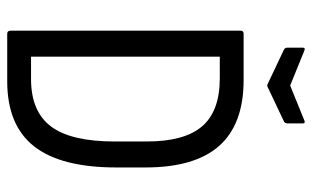

<svg xmlns="http://www.w3.org/2000/svg" viewBox="-186 -678 864 532"><g transform="rotate(90 246.0 -412.0)"><path d="M74 0Q65 0 65 -9V-646Q65 -655 73 -655H202Q324 -655 384 -587.5Q444 -520 444 -383V-302Q444 -149 385.5 -74.5Q327 0 205 0ZM137 -66H199Q289 -66 330.5 -121.5Q372 -177 372 -297V-387Q372 -491 330 -540Q288 -589 197 -589H137ZM212 -722 117 -767Q112 -770 112 -777V-819Q112 -827 121 -823L217 -784L313 -823Q322 -827 322 -819V-777Q322 -770 317 -767L222 -722Q217 -719 212 -722Z"/></g></svg>

Font: Sofia Sans Condensed
Style: Regular
Weight: 400
Designer: Botio Nikoltchev, Ani Petrova
Foundry: lettersoup
Version: Version 4.100